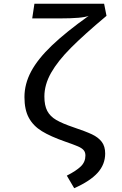

<svg xmlns="http://www.w3.org/2000/svg" viewBox="-20 -778 655 1027"><path d="M549.7 -693.3Q429.7 -592.8 359.5 -522.3Q289.2 -451.8 253.3 -388.5Q217.4 -325.1 217.4 -261.5Q217.4 -213.8 232.8 -184.6Q248.2 -155.4 280.8 -136.4Q313.3 -117.4 373.8 -96.9Q437.9 -75.4 471.8 -59.5Q505.6 -43.6 524.1 -19.5Q542.6 4.6 542.6 43.1Q542.6 101.5 502.1 146.4Q461.5 191.3 376.9 228.7L337.4 161.5Q387.7 135.9 412.3 112.1Q436.9 88.2 436.9 53.8Q436.9 35.9 427.2 24.9Q417.4 13.8 396.7 4.9Q375.9 -4.1 328.7 -20.5Q249.7 -48.2 203.8 -76.4Q157.9 -104.6 134.4 -147.7Q110.8 -190.8 110.8 -258.5Q110.8 -329.2 146.7 -396.2Q182.6 -463.1 257.4 -534.6Q332.3 -606.2 454.4 -693.3Q422.1 -679.5 298.5 -679.5H152.3L164.1 -757.9H536.9Z"/></svg>

Font: Fira Code Fixed Retina
Style: Regular
Weight: 450
Monospace: yes
Designer: Carrois Corporate, Edenspiekermann AG, Nikita Prokopov
Foundry: Carrois Corporate, Edenspiekermann AG, Nikita Prokopov
Version: Version 5.002